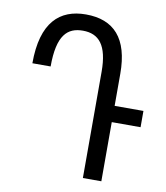

<svg xmlns="http://www.w3.org/2000/svg" viewBox="-82 -792 744 860"><g transform="rotate(10 290.5 -362.0)"><path d="M437 0V-269H568V-343H437V-489C437 -650 367 -724 240 -724C121 -724 41 -654 41 -467H124C124 -610 169 -650 239 -650C312 -650 353 -604 353 -483V0Z"/></g></svg>

Font: Noto Sans Armenian ExtraCondensed
Style: Regular
Weight: 400
Width: 2
Designer: Monotype Design Team
Foundry: Monotype Imaging Inc.
Version: Version 2.008